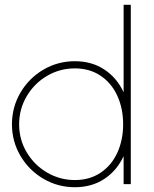

<svg xmlns="http://www.w3.org/2000/svg" viewBox="-20 -770 642 803"><path d="M527 -750V0H497V-117Q469 -56.5 416.5 -21.8Q364 13 293 13Q221.5 13 161.2 -22.5Q101 -58 65.5 -118.2Q30 -178.5 30 -250Q30 -322 65.5 -382.5Q101 -443 161.2 -478.5Q221.5 -514 293 -514Q364 -514 416.5 -479.2Q469 -444.5 497 -384V-750ZM293 -17Q355.5 -17 401.2 -48Q447 -79 471 -132Q495 -185 495 -250Q495 -316 470.8 -369.2Q446.5 -422.5 400.8 -453.2Q355 -484 293 -484Q230 -484 176.5 -452.5Q123 -421 91.5 -367.2Q60 -313.5 60 -250Q60 -186 92 -132.5Q124 -79 177.5 -48Q231 -17 293 -17Z"/></svg>

Font: Urbanist
Style: Regular
Weight: 400
Designer: Corey Hu
Foundry: Corey Hu
Version: Version 1.2; befe77262ef67d88f1d94aa3d2e49ef1327b4483